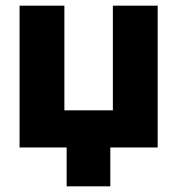

<svg xmlns="http://www.w3.org/2000/svg" viewBox="-20 -520 625 677"><path d="M49 -500V0H215V137H369V0H536V-500H378V-131H207V-500Z"/></svg>

Font: LT Wave Text Black
Style: Regular
Weight: 900
Designer: Daniel Lyons
Version: Version 2.5 (Glyphs App)